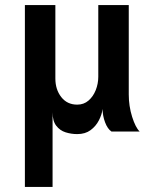

<svg xmlns="http://www.w3.org/2000/svg" viewBox="-20 -518 598 756"><path d="M78 218V-498H198V-209Q198 -165.5 221.2 -135.8Q244.5 -106 284 -106Q310 -106 328.5 -122Q347 -138 357 -163.2Q367 -188.5 367 -216V-498H487V-146Q487 -100.5 500.2 -58.2Q513.5 -16 530 0H419Q403.5 -10.5 393.8 -36.2Q384 -62 384 -89Q381 -66.5 369.2 -43.8Q357.5 -21 336.5 -5.5Q315.5 10 284 10Q260.5 10 238.2 3Q216 -4 201.5 -22.8Q187 -41.5 187 -76V218Z"/></svg>

Font: Alatsi
Style: Regular
Weight: 400
Designer: Spyros Zevelakis, Eben Sorkin
Foundry: www.sorkintype.com
Version: Version 1.008; ttfautohint (v1.8.4.7-5d5b)